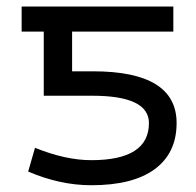

<svg xmlns="http://www.w3.org/2000/svg" viewBox="-20 -544 588 576"><path d="M253.9 -63.5Q426.8 -63.5 426.8 -174.8Q426.8 -256.8 256.8 -256.8H111.3V-449.2H44.9V-524.4H500V-449.2H196.3V-330.1H258.8Q509.8 -330.1 509.8 -174.8Q509.8 -85 444.3 -36.6Q378.9 11.7 253.9 11.7Q160.2 11.7 64.5 -29.3L85 -100.6Q176.8 -63.5 253.9 -63.5Z"/></svg>

Font: Nasu
Style: Regular
Weight: 400
Designer: Ryoko NISHIZUKA (kana &amp; ideographs); Paul D. Hunt (Latin, Greek &amp; Cyrillic); Wenlong ZHANG (bopomofo); Sandoll C
Version: Version 2014.1215